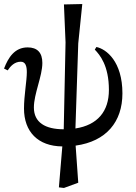

<svg xmlns="http://www.w3.org/2000/svg" viewBox="-32 -715 672 952"><path d="M356 191 343 7C495 -14 575 -111 575 -252C575 -410 495 -472 446 -482L438 -469C463 -443 508 -390 508 -269C508 -163 452 -95 342 -78L356 -500L376 -695L285 -693L293 -505L284 -74C192 -74 136 -108 136 -182C136 -250 178 -337 178 -403C178 -454 153 -480 105 -480C41 -480 9 -430 -12 -375L6 -366C20 -387 40 -409 71 -409C95 -409 101 -386 101 -357C101 -314 87 -241 87 -177C87 -62 156 10 277 11L260 214L285 217Z"/></svg>

Font: STIX Two Text
Style: Regular
Weight: 400
Designer: Ross Mills, John Hudson & Paul Hanslow, Tiro Typeworks Ltd; with prior portions MicroPress Inc., and Coen Hoffman.
Foundry: Tiro Typeworks Ltd
Version: Version 2.13 b171